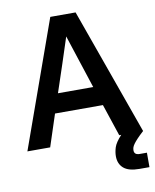

<svg xmlns="http://www.w3.org/2000/svg" viewBox="-96 -773 843 1046"><g transform="rotate(-10 325.0 -250.0)"><path d="M454 -177H189L131 0H5L255 -700H395L645 0Q622 21 608.5 35.5Q595 50 587.5 60.5Q580 71 577.5 79Q575 87 575 95Q575 120 605 120H645V200H590Q530 200 502.5 176Q475 152 475 110Q475 87 483 61.5Q491 36 524 0H513ZM224 -283H419L369 -436L322 -580L275 -436Z"/></g></svg>

Font: PT Root UI Web Bold
Style: Regular
Weight: 700
Designer: Vitaly Kuzmin
Foundry: ParaType Ltd.
Version: Version 1.000W